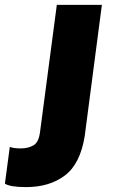

<svg xmlns="http://www.w3.org/2000/svg" viewBox="-164 -550 464 784"><path d="M-57 214Q-122 214 -144 200L-124 50Q-108 56 -79 56Q-48 56 -26.5 43Q-5 30 0 -15L68 -530H252L182 5Q164 119 101 166.5Q38 214 -57 214Z"/></svg>

Font: Tanohe Sans ExtraBold
Style: Italic
Weight: 800
Designer: Village Type and Design LLC & Cristiano Sobral
Foundry: Cooper Hewitt Smithsonian Design Museum
Version: Version 1.00;September 29, 2021;FontCreator 13.0.0.2655 64-b